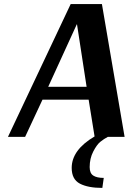

<svg xmlns="http://www.w3.org/2000/svg" viewBox="-20 -670 648 940"><path d="M326 -650H479L590 0H508Q489 10 471.5 24Q454 38 436.5 72Q419 106 419 148Q419 178 436.5 189.5Q454 201 488 201L481 250Q411 250 371 229Q331 208 331 152Q331 64 443 -2L414 -182H188L103 0H19ZM357 -551H356L216 -245H404Z"/></svg>

Font: Arsenal
Style: Bold Italic
Weight: 700
Italic angle: -9°
Designer: Andrij Shevchenko
Foundry: Stairsfor.com
Version: Version 1.000